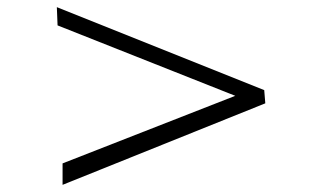

<svg xmlns="http://www.w3.org/2000/svg" viewBox="-20 -562 871 537"><path d="M722 -273 155 -45V-105L638 -294L141 -491L139 -542L719 -310Z"/></svg>

Font: GFS BodoniClassic
Style: Regular
Weight: 400
Designer: George D. Matthiopoulos
Foundry: George D. Matthiopoulos
Version: Macromedia Fontographer 4.1.5 140901